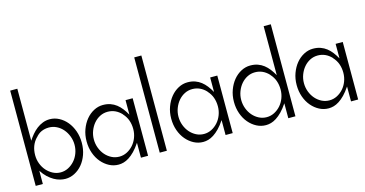

<svg xmlns="http://www.w3.org/2000/svg" viewBox="-77 -1081 2723 1431"><g transform="rotate(-15 1285.0 -366.0)"><path d="M53 -737H108V-336Q123 -359 141 -380.5Q159 -402 180.5 -418.5Q202 -435 227.5 -445Q253 -455 282 -455Q319 -455 353 -437Q387 -419 412.5 -388Q438 -357 453 -315Q468 -273 468 -224Q468 -175 453 -133Q438 -91 412.5 -60.5Q387 -30 353 -12.5Q319 5 282 5Q263 5 240.5 -0.5Q218 -6 195 -19Q172 -32 149.5 -53Q127 -74 108 -104V-2H53ZM155 -349Q108 -299 108 -224Q108 -189 120 -157.5Q132 -126 153 -102.5Q174 -79 201.5 -65Q229 -51 260 -51Q291 -51 318.5 -65Q346 -79 367 -102.5Q388 -126 400 -157.5Q412 -189 412 -224Q412 -258 400 -289.5Q388 -321 367.5 -345Q347 -369 319 -383Q291 -397 260 -397Q228 -397 202 -385.5Q176 -374 155 -348Z M920 -446V-2H865V-117Q841 -81 818 -57.5Q795 -34 773 -20Q751 -6 731 -0.5Q711 5 692 5Q654 5 620.5 -12.5Q587 -30 561 -60.5Q535 -91 520 -133Q505 -175 505 -224Q505 -273 520.5 -315Q536 -357 561.5 -388Q587 -419 621 -437Q655 -455 692 -455Q724 -455 749.5 -446Q775 -437 795.5 -421Q816 -405 833 -383Q850 -361 865 -334V-446ZM819 -349Q774 -397 713 -397Q681 -397 653.5 -383Q626 -369 605.5 -345Q585 -321 573 -289.5Q561 -258 561 -224Q561 -189 573 -157.5Q585 -126 605.5 -102.5Q626 -79 653.5 -65Q681 -51 713 -51Q744 -51 771.5 -65Q799 -79 820 -102.5Q841 -126 853 -157.5Q865 -189 865 -224Q865 -260 854 -291Q843 -322 819 -348Z M1065 -737V-2H1010V-737Z M1573 -446V-2H1518V-117Q1494 -81 1471 -57.5Q1448 -34 1426 -20Q1404 -6 1384 -0.5Q1364 5 1345 5Q1307 5 1273.5 -12.5Q1240 -30 1214 -60.5Q1188 -91 1173 -133Q1158 -175 1158 -224Q1158 -273 1173.5 -315Q1189 -357 1214.5 -388Q1240 -419 1274 -437Q1308 -455 1345 -455Q1377 -455 1402.5 -446Q1428 -437 1448.5 -421Q1469 -405 1486 -383Q1503 -361 1518 -334V-446ZM1472 -349Q1427 -397 1366 -397Q1334 -397 1306.5 -383Q1279 -369 1258.5 -345Q1238 -321 1226 -289.5Q1214 -258 1214 -224Q1214 -189 1226 -157.5Q1238 -126 1258.5 -102.5Q1279 -79 1306.5 -65Q1334 -51 1366 -51Q1397 -51 1424.5 -65Q1452 -79 1473 -102.5Q1494 -126 1506 -157.5Q1518 -189 1518 -224Q1518 -260 1507 -291Q1496 -322 1472 -348Z M2057 -712V-2H2002V-117Q1978 -81 1955 -57.5Q1932 -34 1910 -20Q1888 -6 1868 -0.5Q1848 5 1829 5Q1791 5 1757.5 -12.5Q1724 -30 1698 -60.5Q1672 -91 1657 -133Q1642 -175 1642 -224Q1642 -273 1657.5 -315Q1673 -357 1698.5 -388Q1724 -419 1758 -437Q1792 -455 1829 -455Q1861 -455 1886.5 -446Q1912 -437 1932.5 -421Q1953 -405 1970 -383Q1987 -361 2002 -334V-712ZM1956 -349Q1911 -397 1850 -397Q1818 -397 1790.5 -383Q1763 -369 1742.5 -345Q1722 -321 1710 -289.5Q1698 -258 1698 -224Q1698 -189 1710 -157.5Q1722 -126 1742.5 -102.5Q1763 -79 1790.5 -65Q1818 -51 1850 -51Q1881 -51 1908.5 -65Q1936 -79 1957 -102.5Q1978 -126 1990 -157.5Q2002 -189 2002 -224Q2002 -260 1991 -291Q1980 -322 1956 -348Z M2541 -446V-2H2486V-117Q2462 -81 2439 -57.5Q2416 -34 2394 -20Q2372 -6 2352 -0.5Q2332 5 2313 5Q2275 5 2241.5 -12.5Q2208 -30 2182 -60.5Q2156 -91 2141 -133Q2126 -175 2126 -224Q2126 -273 2141.5 -315Q2157 -357 2182.5 -388Q2208 -419 2242 -437Q2276 -455 2313 -455Q2345 -455 2370.5 -446Q2396 -437 2416.5 -421Q2437 -405 2454 -383Q2471 -361 2486 -334V-446ZM2440 -349Q2395 -397 2334 -397Q2302 -397 2274.5 -383Q2247 -369 2226.5 -345Q2206 -321 2194 -289.5Q2182 -258 2182 -224Q2182 -189 2194 -157.5Q2206 -126 2226.5 -102.5Q2247 -79 2274.5 -65Q2302 -51 2334 -51Q2365 -51 2392.5 -65Q2420 -79 2441 -102.5Q2462 -126 2474 -157.5Q2486 -189 2486 -224Q2486 -260 2475 -291Q2464 -322 2440 -348Z"/></g></svg>

Font: Fundamental  Brigade Scvhlank
Style: Regular
Weight: 100
Designer: Peter Wiegel, original typeface by Arno Drescher 1935
Foundry: Peter Wiegel
Version: Version 0.000 2012 initial release